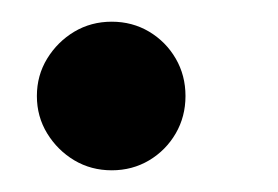

<svg xmlns="http://www.w3.org/2000/svg" viewBox="-20 -147 256 177"><path d="M83 10Q64 10 48.5 0.8Q33 -8.5 23.5 -24Q14 -39.5 14 -58.5Q14 -77.5 23.5 -93Q33 -108.5 48.5 -117.8Q64 -127 83 -127Q102 -127 117.5 -117.8Q133 -108.5 142 -93Q151 -77.5 151 -58.5Q151 -39.5 142 -24Q133 -8.5 117.5 0.8Q102 10 83 10Z"/></svg>

Font: Bodoni Moda 72pt Medium
Style: Italic
Weight: 500
Italic angle: -13°
Designer: Owen Earl
Foundry: indestructible type
Version: Version 2.004